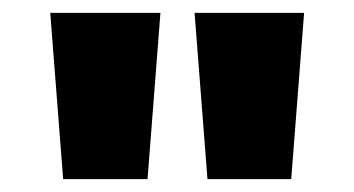

<svg xmlns="http://www.w3.org/2000/svg" viewBox="-20 -820 550 298"><path d="M78 -542 58 -800H229L209 -542ZM302 -542 282 -800H452L432 -542Z"/></svg>

Font: Noto Sans Tamil Condensed Black
Style: Regular
Weight: 900
Width: 3
Designer: Jelle Bosma - Monotype Design Team
Foundry: Monotype Imaging Inc.
Version: Version 2.004; ttfautohint (v1.8.4.7-5d5b)